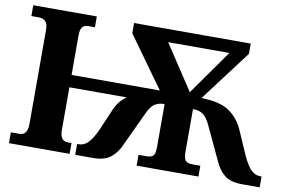

<svg xmlns="http://www.w3.org/2000/svg" viewBox="-75 -846 1471 979"><g transform="rotate(10 660.5 -357.0)"><path d="M23 0H337V-56H317Q277 -56 277 -113V-334H574Q536 -309 515 -262L466 -148Q442 -96 421 -76Q400 -56 373 -56H366V0H458Q518 0 550 -26Q582 -52 601 -97L681 -268Q699 -308 719.5 -321Q740 -334 770 -334V-113Q770 -75 759 -65.5Q748 -56 726 -56H684V0H1004V-56H963Q939 -56 928 -66.5Q917 -77 917 -119V-334Q947 -334 967.5 -321Q988 -308 1007 -268L1087 -97Q1106 -52 1137.5 -26Q1169 0 1229 0H1321V-56H1315Q1288 -56 1267 -76Q1246 -96 1222 -148L1166 -276Q1141 -330 1093.5 -362.5Q1046 -395 950 -397L1149 -661V-714H545V-661L734 -398H277V-602Q277 -634 287.5 -646Q298 -658 317 -658H352V-714H23V-658H62Q82 -658 95.5 -646Q109 -634 109 -601V-113Q109 -56 67 -56H23ZM886 -416 733 -648H1050Z"/></g></svg>

Font: Noto Serif SemiCondensed Extra
Style: Regular
Weight: 800
Width: 4
Designer: Monotype Design Team
Foundry: Monotype Imaging Inc.
Version: Version 1.002